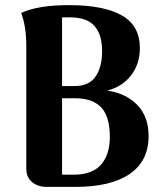

<svg xmlns="http://www.w3.org/2000/svg" viewBox="-20 -732 643 752"><path d="M163.1 0Q127.9 0 105.5 -19Q83 -38.1 83 -70.8V-550.8Q83 -628.4 63 -681.2Q127.4 -711.9 251 -711.9Q385.7 -711.9 456.8 -671.9Q527.8 -631.8 527.8 -543.9Q527.8 -481.9 493.7 -437.3Q459.5 -392.6 399.9 -377Q473.6 -366.7 517.8 -320.8Q562 -274.9 562 -199.2Q562 -101.1 487.8 -50.5Q413.6 0 275.9 0ZM223.1 -47.9H270Q307.6 -47.9 335.2 -59.1Q362.8 -70.3 378.9 -90.8Q395 -111.3 402.6 -137.5Q410.2 -163.6 410.2 -195.8Q410.2 -239.7 399.9 -270.3Q389.6 -300.8 370.4 -317.1Q351.1 -333.5 327.4 -340.3Q303.7 -347.2 272 -347.2H223.1ZM223.1 -395H269Q326.2 -393.6 353 -430.4Q379.9 -467.3 379.9 -532.2Q379.9 -595.2 350.6 -629.6Q321.3 -664.1 252.9 -664.1H223.1Z"/></svg>

Font: Arima
Style: Bold
Weight: 700
Designer: Joana Correia and Natanael Gama
Foundry: NDISCOVER
Version: Version 1.100;Glyphs 3.1.2 (3151)